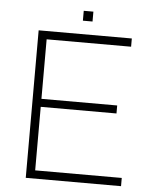

<svg xmlns="http://www.w3.org/2000/svg" viewBox="-52 -770 639 813"><g transform="rotate(5 267.0 -363.0)"><path d="M493 -35V0H88V-627H484V-592H125V-339H447V-305H125V-35ZM312 -684H271V-726H312Z"/></g></svg>

Font: Blinker ExtraLight
Style: Regular
Weight: 200
Designer: Juergen Huber
Foundry: supertype
Version: Version 1.017;hotconv 1.0.117;makeotfexe 2.5.65602